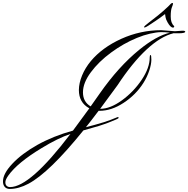

<svg xmlns="http://www.w3.org/2000/svg" viewBox="-405 -883 1241 1265"><path d="M-369.6 316.9Q-370.1 333 -361.3 341.3Q-352.5 349.6 -338.9 349.6Q-207 349.6 59.1 -0.5Q-24.4 27.8 -130.9 92.8Q-290 189 -350.1 273.4Q-369.6 300.8 -369.6 316.9ZM657.2 -671.4Q625 -670.9 583 -661.1Q541 -651.4 497.1 -633.3Q408.2 -596.7 326.7 -536.6Q245.1 -476.6 193.4 -406.7Q141.6 -336.9 141.6 -274.4Q141.6 -211.9 192.4 -182.1L251.5 -266.1Q376 -444.3 513.2 -555.7Q625.5 -647 714.4 -667.5Q689 -671.4 657.2 -671.4ZM114.7 -290Q115.2 -335.9 135.7 -385.7Q156.2 -435.5 193.4 -480.5Q268.6 -570.3 394.5 -627.4Q520.5 -684.1 657.2 -684.1L747.1 -677.2L796.9 -680.7Q815.4 -680.7 815.4 -674.3Q815.4 -663.6 770.5 -663.6L738.8 -664.1Q654.3 -643.6 560.5 -556.6Q466.8 -469.7 369.1 -321.3L254.9 -166Q321.3 -166 397.9 -221.7Q474.6 -277.3 528.3 -356.9Q582 -437 581.5 -505.4Q581.5 -520.5 586.9 -520.5Q592.3 -520.5 592.3 -489.3Q591.8 -458 578.1 -417Q564.5 -376 540 -336.9Q490.2 -258.3 409.7 -205.6Q329.6 -152.8 249.5 -152.8H244.6Q184.1 -72.8 161.1 -44.9L219.7 -60.5Q287.6 -79.1 325.2 -93.8Q362.8 -108.4 366.7 -110.4Q371.1 -112.3 374 -111.3Q377 -110.4 376.5 -105.5Q376 -100.6 308.6 -74.7L280.3 -64.5Q265.6 -59.1 246.6 -53.2L144.5 -23.9Q-80.1 254.4 -217.8 327.6Q-282.2 361.8 -340.3 361.8Q-362.3 361.8 -374 348.1Q-385.7 334 -385.3 311.5Q-385.3 261.2 -323.7 195.8Q-262.2 129.9 -158.2 71.3Q-53.7 13.2 75.7 -22.5L183.6 -169.4Q114.7 -206.5 114.7 -290ZM543.9 -704.1Q543.9 -710.4 573.2 -732.4L635.7 -781.2Q668.5 -807.6 702.1 -839.4Q723.6 -863.3 729.5 -863.3Q735.4 -863.3 734.9 -859.9Q735.4 -853.5 727.5 -835Q719.7 -816.4 719.7 -774.4Q719.7 -731.4 741.2 -712.4Q743.2 -710.4 743.2 -708.5Q743.2 -707 741.2 -704.1Q739.3 -701.2 734.9 -701.2Q718.3 -701.2 698.7 -736.3Q687.5 -756.3 685.5 -770L682.6 -790.5Q649.9 -765.1 621.1 -746.1L573.2 -714.4Q553.7 -702.1 548.8 -702.1Q543.9 -702.1 543.9 -704.1Z"/></svg>

Font: PinyonScript
Style: Regular
Weight: 400
Designer: Nicole Fally
Foundry: Nicole Fally
Version: Version 1.005